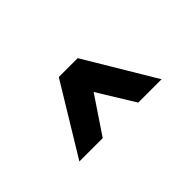

<svg xmlns="http://www.w3.org/2000/svg" viewBox="-116 -745 791 791"><g transform="rotate(45 280.0 -349.5)"><path d="M422 -589 116 -406V-296L422 -110V-246L261 -354L422 -453Z"/></g></svg>

Font: RazerF5
Style: Bold
Weight: 700
Foundry: Razer Inc.
Version: Version 2